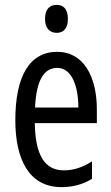

<svg xmlns="http://www.w3.org/2000/svg" viewBox="-20 -825 458 789"><path d="M213 -805C182 -805 165 -785 165 -747C165 -711 183 -690 213 -690C243 -690 259 -711 259 -747C259 -784 244 -805 213 -805ZM215 -612C102 -612 43 -513 43 -331C43 -175 96 -56 233 -56C279 -56 320 -67 358 -90V-162C318 -136 281 -125 242 -125C163 -125 125 -189 123 -319H378V-375C378 -508 325 -612 215 -612ZM215 -546C275 -546 302 -471 302 -383H124C129 -494 160 -546 215 -546Z"/></svg>

Font: Noto Sans Malayalam UI ExtraCondensed
Style: Regular
Weight: 400
Width: 2
Designer: Jelle Bosma - Monotype Design Team
Foundry: Monotype Imaging Inc.
Version: Version 2.104